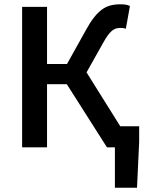

<svg xmlns="http://www.w3.org/2000/svg" viewBox="-20 -686 688 894"><path d="M515 188V0H478L291 -294H199V0H83V-654H199V-388H292L380 -546Q399 -581 417.5 -604.5Q436 -628 454.5 -641.5Q473 -655 494 -660.5Q515 -666 540 -666Q551 -666 563.5 -664.5Q576 -663 585 -658L566 -552Q558 -555 551.5 -555.5Q545 -556 540 -556Q529 -556 519.5 -553Q510 -550 501 -542.5Q492 -535 482 -521.5Q472 -508 460 -486L383 -349L540 -98H628V-26L618 188Z"/></svg>

Font: TT Toshiba Sans Medium
Style: Regular
Weight: 500
Designer: Paul D. Hunt
Foundry: Toshiba Corporation
Version: Version 2.020;PS 2.000;hotconv 1.0.86;makeotf.lib2.5.63406